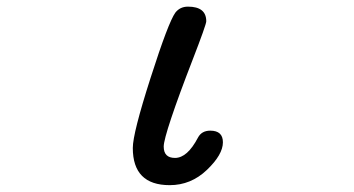

<svg xmlns="http://www.w3.org/2000/svg" viewBox="-20 -541 1040 564"><path d="M597.7 -157.2Q634.8 -157.2 634.8 -123Q634.8 -86.9 587.9 -42Q541 2.9 478.5 2.9Q370.1 2.9 370.1 -106.4Q370.1 -149.4 422.4 -312.5Q474.6 -475.6 495.1 -503.9Q508.8 -521.5 532.2 -521.5Q585.9 -521.5 585.9 -478.5Q585.9 -468.8 545.4 -364.3Q504.9 -259.8 482.9 -193.8Q460.9 -127.9 460.9 -110.4Q460.9 -77.1 494.1 -77.1Q530.3 -77.1 561.5 -136.7Q572.3 -157.2 597.7 -157.2Z"/></svg>

Font: MotoyaLMaru
Style: W3 mono
Weight: 400
Version: Version 1.01